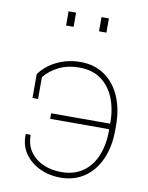

<svg xmlns="http://www.w3.org/2000/svg" viewBox="-86 -825 693 897"><g transform="rotate(10 260.5 -376.0)"><path d="M261.2 10.3Q209.5 10.3 164.8 -10.7Q120.1 -31.7 93.5 -69.8Q66.9 -107.9 68.4 -159.7L69.3 -162.6H91.8Q91.8 -113.8 115.5 -81.3Q139.2 -48.8 177.7 -32.5Q216.3 -16.1 261.2 -16.1Q323.2 -16.1 365.2 -45.9Q407.2 -75.7 428.2 -128.4Q449.2 -181.2 448.7 -249.5L447.3 -252H168.5V-278.3H447.3L448.7 -280.8Q448.7 -347.7 427.5 -399.9Q406.2 -452.1 364.7 -481.9Q323.2 -511.7 262.2 -511.7Q208.5 -511.7 166.3 -491.5Q124 -471.2 96.7 -437V-333.5H70.3V-446.8Q100.6 -488.8 151.4 -513.4Q202.1 -538.1 262.2 -538.1Q329.1 -538.1 377.2 -504.9Q425.3 -471.7 451.2 -412.4Q477.1 -353 477.1 -274.4V-253.9Q477.1 -174.8 450.9 -115.5Q424.8 -56.2 376.5 -22.9Q328.1 10.3 261.2 10.3ZM322.3 -694.3V-761.7H357.4V-694.3ZM166 -694.3V-761.7H201.7V-694.3Z"/></g></svg>

Font: Roboto Slab LO Thin
Style: Regular
Weight: 250
Designer: Google
Version: Version 2.00;September 28, 2018;FontCreator 11.5.0.2427 64-b